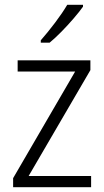

<svg xmlns="http://www.w3.org/2000/svg" viewBox="-20 -785 436 805"><path d="M362 0H35V-38L295 -485H54V-532H359V-491L100 -47H362ZM328 -757Q313 -736 289 -708Q265 -680 238 -652.5Q211 -625 188 -606H151V-616Q180 -649 211 -690Q242 -731 262 -765H328Z"/></svg>

Font: Noto Sans Gurmukhi SemiCondensed Light
Style: Regular
Weight: 300
Width: 4
Designer: Jelle Bosma - Monotype Design Team
Foundry: Monotype Imaging Inc.
Version: Version 2.004; ttfautohint (v1.8.4.7-5d5b)